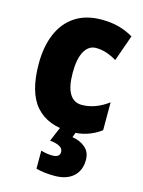

<svg xmlns="http://www.w3.org/2000/svg" viewBox="-120 -634 706 945"><g transform="rotate(15 232.5 -161.5)"><path d="M273 10Q157 10 96 -58.5Q35 -127 35 -274Q35 -361 62.5 -426Q90 -491 144.5 -527Q199 -563 280 -563Q327 -563 366.5 -552.5Q406 -542 441 -521L394 -388Q367 -404 341 -412.5Q315 -421 288 -421Q251 -421 229.5 -383.5Q208 -346 208 -274Q208 -202 229.5 -167Q251 -132 291 -132Q360 -132 426 -181V-39Q394 -15 356.5 -2.5Q319 10 273 10ZM382 125Q382 178 348 209Q314 240 252 240Q224 240 200.5 237Q177 234 158 229V137Q175 142 189.5 144Q204 146 216 146Q254 146 254 118Q254 85 187 78L220 0H301L289 33Q328 39 355 61.5Q382 84 382 125Z"/></g></svg>

Font: Noto Sans Ethiopic Condensed Black
Style: Regular
Weight: 900
Width: 3
Designer: Monotype Design Team
Foundry: Monotype Imaging Inc.
Version: Version 2.102; ttfautohint (v1.8.4.7-5d5b)